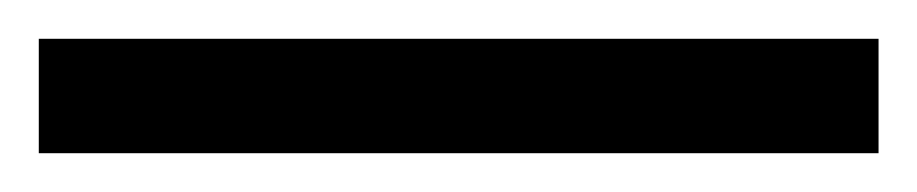

<svg xmlns="http://www.w3.org/2000/svg" viewBox="-25 -839 473 99"><path d="M-5 -760H428V-819H-5Z"/></svg>

Font: Noto Serif Thai SemiCondensed
Style: Regular
Weight: 400
Width: 4
Designer: Monotype Design Team
Foundry: Monotype Imaging Inc.
Version: Version 2.002